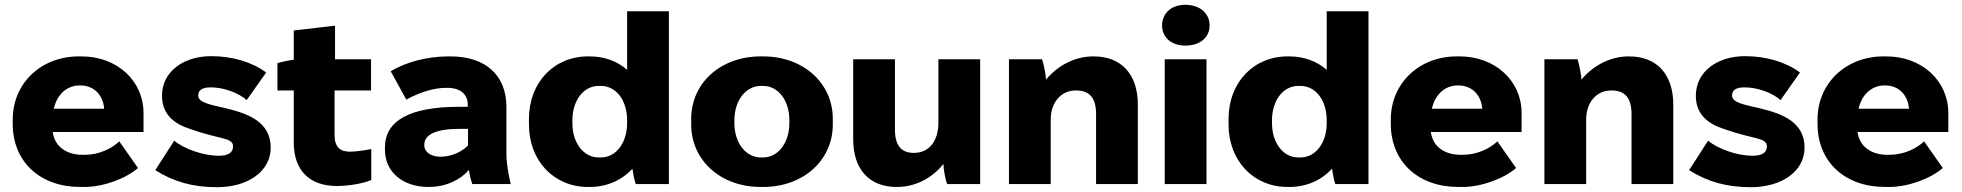

<svg xmlns="http://www.w3.org/2000/svg" viewBox="-20 -767 8173 800"><path d="M314 12H332C411 12 505 -23 555 -67L477 -178C445 -147 391 -122 333 -122H324C256 -122 208 -157 200 -216V-217H578V-296C578 -430 468 -532 320 -532H308C151 -532 33 -420 33 -269V-251C33 -92 148 12 314 12ZM204 -314C218 -375 260 -411 312 -411H315C372 -411 410 -370 414 -314Z M884 13C1013 13 1108 -53 1108 -152C1108 -261 1010 -294 925 -315C856 -331 806 -339 806 -369C806 -390 820 -403 858 -403C911 -403 973 -381 1008 -350L1089 -465C1029 -509 948 -533 860 -533C745 -533 655 -469 655 -368C655 -288 709 -250 771 -230C897 -185 951 -195 951 -157C951 -131 931 -118 891 -118C829 -118 747 -146 706 -181L627 -58C703 -10 783 13 884 13Z M1383 8C1425 8 1487 0 1527 -17V-146C1507 -142 1465 -135 1439 -135C1397 -135 1374 -154 1374 -205V-390H1526V-520H1376V-660L1204 -640V-518C1180 -515 1153 -509 1136 -504V-390H1204V-173C1204 -56 1271 8 1383 8Z M1765 12C1842 12 1900 -20 1934 -59C1937 -36 1942 -17 1948 0H2108C2098 -45 2090 -84 2090 -130V-322C2090 -455 2001 -532 1858 -532H1847C1760 -532 1670 -508 1608 -470L1673 -352C1730 -383 1788 -401 1838 -401H1843C1902 -401 1929 -371 1929 -331V-322H1893C1687 -322 1584 -264 1584 -153V-142C1584 -50 1659 12 1765 12ZM1815 -114C1775 -114 1748 -134 1748 -161V-165C1748 -206 1797 -230 1892 -230H1930V-161C1900 -130 1855 -114 1815 -114Z M2430 12H2437C2509 12 2571 -16 2615 -64C2618 -43 2623 -16 2629 0H2767V-720H2593V-476C2552 -512 2498 -532 2437 -532H2430C2288 -532 2184 -423 2184 -272V-248C2184 -97 2288 12 2430 12ZM2474 -111C2412 -111 2365 -171 2365 -254V-266C2365 -349 2412 -409 2474 -409H2484C2547 -409 2593 -349 2593 -266V-254C2593 -171 2546 -111 2484 -111Z M3149 12H3160C3327 12 3450 -99 3450 -248V-272C3450 -421 3327 -532 3160 -532H3149C2983 -532 2860 -421 2860 -272V-248C2860 -99 2983 12 3149 12ZM3150 -111C3088 -111 3040 -171 3040 -254V-266C3040 -349 3088 -409 3150 -409H3160C3222 -409 3269 -349 3269 -266V-254C3269 -171 3221 -111 3160 -111Z M3715 12H3717C3796 12 3865 -26 3911 -84C3911 -61 3919 -21 3926 0H4064V-520H3890V-256C3890 -180 3852 -130 3788 -130H3787C3735 -130 3709 -162 3709 -226V-520H3535V-186C3535 -62 3602 12 3715 12Z M4184 0H4358V-269C4358 -338 4399 -390 4462 -390H4465C4520 -390 4547 -358 4547 -292V0H4721V-331C4721 -457 4653 -532 4537 -532H4534C4467 -532 4393 -501 4338 -435C4338 -457 4329 -498 4322 -520H4184Z M4919 -577C4980 -577 5020 -611 5020 -661C5020 -712 4979 -747 4919 -747C4861 -747 4822 -712 4822 -661C4822 -611 4861 -577 4919 -577ZM4833 0H5007V-520H4833Z M5345 12H5352C5424 12 5486 -16 5530 -64C5533 -43 5538 -16 5544 0H5682V-720H5508V-476C5467 -512 5413 -532 5352 -532H5345C5203 -532 5099 -423 5099 -272V-248C5099 -97 5203 12 5345 12ZM5389 -111C5327 -111 5280 -171 5280 -254V-266C5280 -349 5327 -409 5389 -409H5399C5462 -409 5508 -349 5508 -266V-254C5508 -171 5461 -111 5399 -111Z M6056 12H6074C6153 12 6247 -23 6297 -67L6219 -178C6187 -147 6133 -122 6075 -122H6066C5998 -122 5950 -157 5942 -216V-217H6320V-296C6320 -430 6210 -532 6062 -532H6050C5893 -532 5775 -420 5775 -269V-251C5775 -92 5890 12 6056 12ZM5946 -314C5960 -375 6002 -411 6054 -411H6057C6114 -411 6152 -370 6156 -314Z M6415 0H6589V-269C6589 -338 6630 -390 6693 -390H6696C6751 -390 6778 -358 6778 -292V0H6952V-331C6952 -457 6884 -532 6768 -532H6765C6698 -532 6624 -501 6569 -435C6569 -457 6560 -498 6553 -520H6415Z M7275 13C7404 13 7499 -53 7499 -152C7499 -261 7401 -294 7316 -315C7247 -331 7197 -339 7197 -369C7197 -390 7211 -403 7249 -403C7302 -403 7364 -381 7399 -350L7480 -465C7420 -509 7339 -533 7251 -533C7136 -533 7046 -469 7046 -368C7046 -288 7100 -250 7162 -230C7288 -185 7342 -195 7342 -157C7342 -131 7322 -118 7282 -118C7220 -118 7138 -146 7097 -181L7018 -58C7094 -10 7174 13 7275 13Z M7834 12H7852C7931 12 8025 -23 8075 -67L7997 -178C7965 -147 7911 -122 7853 -122H7844C7776 -122 7728 -157 7720 -216V-217H8098V-296C8098 -430 7988 -532 7840 -532H7828C7671 -532 7553 -420 7553 -269V-251C7553 -92 7668 12 7834 12ZM7724 -314C7738 -375 7780 -411 7832 -411H7835C7892 -411 7930 -370 7934 -314Z"/></svg>

Font: Fixel Display ExtraBold
Style: Regular
Weight: 800
Designer: AlfaBravo + MacPaw
Foundry: Kyrylo Tkachov, Marchela Mozhyna, Serhii Makarenko, Maria Weinstein, Zakhar Kryvoshyya
Version: Version 1.211